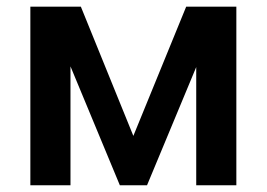

<svg xmlns="http://www.w3.org/2000/svg" viewBox="-20 -548 791 568"><path d="M374.5 -146 530.8 -528.3H679.2V0H560.5V-349.6L415 0H334.5L188.5 -351.6V0H69.8V-528.3H219.2Z"/></svg>

Font: Roboto Medium
Style: Regular
Weight: 500
Designer: Google
Version: Version 2.134; 2016; ttfautohint (v1.6)